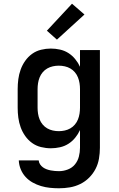

<svg xmlns="http://www.w3.org/2000/svg" viewBox="-20 -789 640 1032"><path d="M297 223Q273 223 248.5 220.5Q224 218 200.5 211Q177 204 155.5 192Q134 180 117.5 162Q101 144 91.5 121Q82 98 81 73H188Q189 85 195.5 94.5Q202 104 211 110.5Q220 117 231 121Q242 125 253 127Q264 129 275 130Q286 131 297 131Q321 131 344.5 122Q368 113 383 94.5Q398 76 404 52.5Q410 29 410 5V-90Q400 -68 384 -48.5Q368 -29 347.5 -16Q327 -3 302.5 2.5Q278 8 253 8Q227 8 200.5 1.5Q174 -5 152.5 -20.5Q131 -36 115.5 -58Q100 -80 91 -105Q82 -130 78.5 -156.5Q75 -183 75 -210V-310Q75 -337 78.5 -363.5Q82 -390 91 -415Q100 -440 115.5 -462Q131 -484 152.5 -499.5Q174 -515 200.5 -521.5Q227 -528 253 -528Q278 -528 302.5 -522.5Q327 -517 347.5 -504Q368 -491 384 -471.5Q400 -452 410 -430V-520H517V5Q517 34 512 63.5Q507 93 493.5 119Q480 145 459 166Q438 187 411.5 200Q385 213 356 218Q327 223 297 223ZM296 -84Q312 -84 328 -87.5Q344 -91 358 -99Q372 -107 382.5 -119.5Q393 -132 399 -147Q405 -162 407.5 -178Q410 -194 410 -210V-310Q410 -326 407.5 -342Q405 -358 399 -373Q393 -388 382.5 -400.5Q372 -413 358 -421Q344 -429 328 -432.5Q312 -436 296 -436Q280 -436 264 -432.5Q248 -429 234 -421Q220 -413 209.5 -400.5Q199 -388 193 -373Q187 -358 184.5 -342Q182 -326 182 -310V-210Q182 -194 184.5 -178Q187 -162 193 -147Q199 -132 209.5 -119.5Q220 -107 234 -99Q248 -91 264 -87.5Q280 -84 296 -84ZM286 -576 232 -624 367 -769 434 -711Z"/></svg>

Font: Iosevka Aile Semibold
Style: Regular
Weight: 600
Designer: Belleve Invis
Foundry: Belleve Invis
Version: Version 31.1.0; ttfautohint (v1.8.4)